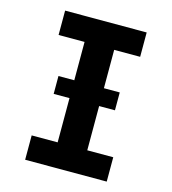

<svg xmlns="http://www.w3.org/2000/svg" viewBox="-109 -825 819 914"><g transform="rotate(15 300.0 -367.5)"><path d="M99 0V-120H227V-615H99V-735H501V-615H373V-120H501V0ZM149 -338V-426H451V-338Z"/></g></svg>

Font: Iosevka Heavy Extended
Style: Regular
Weight: 900
Width: 7
Monospace: yes
Designer: Belleve Invis
Foundry: Belleve Invis
Version: Version 32.5.0; ttfautohint (v1.8.4)